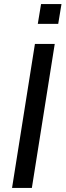

<svg xmlns="http://www.w3.org/2000/svg" viewBox="-20 -920 321 940"><path d="M39 0 151 -705H248L136 0ZM165 -803 181 -900H281L265 -803Z"/></svg>

Font: Nunito Sans 10pt Condensed SemiBold
Style: Italic
Weight: 600
Width: 3
Italic angle: -9°
Designer: Vernon Adams
Foundry: Vernon Adams
Version: Version 3.101;gftools[0.9.27]